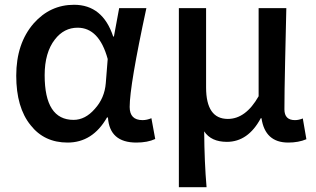

<svg xmlns="http://www.w3.org/2000/svg" viewBox="-20 -584 1325 804"><path d="M108 -60Q48 -134 48 -267Q48 -402 121 -486Q190 -564 290 -564Q410 -564 454 -431H457L479 -550H593Q523 -226 523 -136Q523 -81 577 -81Q595 -81 614 -89L630 -2Q598 13 551 13Q439 13 432 -92H428Q368 13 263 13Q165 13 108 -60ZM377 -128Q418 -173 423 -236L431 -337Q395 -468 305 -468Q248 -468 210 -419Q167 -364 167 -269Q167 -82 288 -82Q337 -82 377 -128Z M729 -550H843V-218Q843 -86 934 -86Q1009 -86 1063 -181V-550H1179L1174 -329Q1171 -194 1171 -126Q1171 -81 1215 -81Q1231 -81 1248 -88L1263 -1Q1230 13 1187 13Q1090 13 1075 -89H1072Q1019 10 930 10Q864 10 835 -34Q836 97 845 200H729Z"/></svg>

Font: Noto Sans S Chinese Medium
Style: Regular
Weight: 500
Designer: Ryoko NISHIZUKA  (kana & ideographs); Paul D. Hunt (Latin, Greek & Cyrillic); Wenlong ZHANG  (bopomofo); Sandoll Communi
Foundry: Adobe Systems Incorporated
Version: Version 1.000;PS 1;hotconv 1.0.78;makeotf.lib2.5.61930